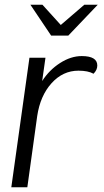

<svg xmlns="http://www.w3.org/2000/svg" viewBox="-20 -795 440 815"><path d="M393 -517Q393 -498 377 -482Q354 -495 313 -495Q247 -495 199 -442Q151 -389 138 -303L96 0H28L105 -550H173L159 -451Q189 -498 235 -527.5Q281 -557 327 -557Q393 -557 393 -517ZM109 -775H160L238 -689L338 -775H395L270 -644H197Z"/></svg>

Font: Krub
Style: Italic
Weight: 400
Italic angle: -8°
Designer: Ekaluck Peanpanawate
Foundry: Cadson Demak Co.,Ltd.
Version: Version 1.000; ttfautohint (v1.6)